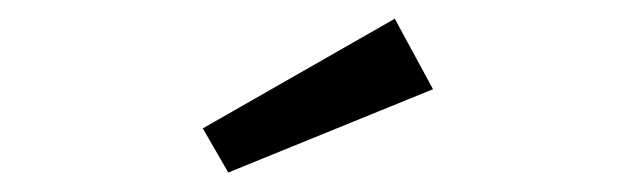

<svg xmlns="http://www.w3.org/2000/svg" viewBox="-20 -837 655 201"><path d="M192.3 -702.6 393.3 -817.4 433.3 -743.6 219 -656.4Z"/></svg>

Font: Fira Code
Style: Regular
Weight: 400
Designer: Carrois Corporate, Edenspiekermann AG, Nikita Prokopov
Foundry: Carrois Corporate, Edenspiekermann AG, Nikita Prokopov
Version: Version 5.002